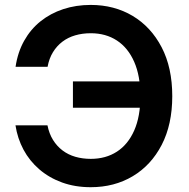

<svg xmlns="http://www.w3.org/2000/svg" viewBox="-20 -758 774 788"><path d="M352.1 10.3Q288.1 10.3 234.9 -9Q181.6 -28.3 141.4 -63Q101.1 -97.7 76.4 -143.8Q51.8 -189.9 43.5 -243.7H174.8Q181.6 -209.5 197.5 -183.8Q213.4 -158.2 236.6 -140.6Q259.8 -123 289.3 -114.5Q318.8 -106 352.5 -106Q414.1 -106 459.7 -135.5Q505.4 -165 530.8 -222.4Q556.2 -279.8 556.2 -363.3Q556.2 -446.3 530.8 -504.2Q505.4 -562 459.7 -591.8Q414.1 -621.6 352.5 -621.6Q318.4 -621.6 288.8 -613Q259.3 -604.5 236.1 -586.9Q212.9 -569.3 197.3 -543.7Q181.6 -518.1 175.3 -483.9H43.9Q52.7 -543.5 79.1 -590.6Q105.5 -637.7 146.2 -670.4Q187 -703.1 239.5 -720.5Q292 -737.8 352.1 -737.8Q448.7 -737.8 524.2 -692.9Q599.6 -647.9 643.3 -564.2Q687 -480.5 687 -363.3Q687 -247.1 643.6 -163.3Q600.1 -79.6 524.7 -34.7Q449.2 10.3 352.1 10.3ZM279.3 -315.9V-423.8H585.4V-315.9Z"/></svg>

Font: Inter 18pt SemiBold
Style: Regular
Weight: 600
Designer: Rasmus Andersson
Foundry: rsms
Version: Version 4.001;git-66647c0bb